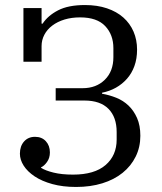

<svg xmlns="http://www.w3.org/2000/svg" viewBox="-20 -730 644 762"><path d="M282 12Q229 12 187.5 0.5Q146 -11 117.5 -30Q89 -49 74 -72.5Q59 -96 59 -120Q59 -150 75.5 -168.5Q92 -187 119 -187Q146 -187 162 -169.5Q178 -152 178 -125Q178 -103 166.5 -87Q155 -71 143 -66V-64Q160 -53 192.5 -45Q225 -37 270 -37Q355 -37 399 -75Q443 -113 443 -176V-206Q443 -265 410.5 -298Q378 -331 315 -331H201V-380H308Q362 -380 396 -413.5Q430 -447 430 -503V-539Q430 -592 397.5 -626.5Q365 -661 298 -661Q264 -661 236 -652.5Q208 -644 187.5 -628.5Q167 -613 156 -592Q145 -571 145 -547V-485H73V-698H145V-636H149Q170 -668 210.5 -689Q251 -710 317 -710Q366 -710 404.5 -697Q443 -684 469.5 -660.5Q496 -637 510 -604.5Q524 -572 524 -533Q524 -497 513.5 -468Q503 -439 484 -417.5Q465 -396 440 -382Q415 -368 385 -362V-358Q414 -353 441.5 -342Q469 -331 490 -311Q511 -291 524 -261.5Q537 -232 537 -191Q537 -146 518.5 -108.5Q500 -71 466.5 -44Q433 -17 386 -2.5Q339 12 282 12Z"/></svg>

Font: IBM Plex Serif
Style: Regular
Weight: 400
Designer: Mike Abbink, Paul van der Laan, Pieter van Rosmalen
Foundry: Bold Monday
Version: Version 2.6